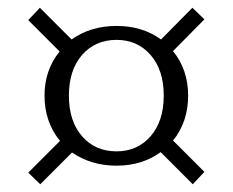

<svg xmlns="http://www.w3.org/2000/svg" viewBox="-20 -604 601 496"><path d="M427 -241 508 -160 478 -128 395 -211Q347 -176 281 -176Q216 -176 166 -210L84 -128L53 -158L135 -240Q95 -289 95 -357Q95 -423 134 -471L53 -552L83 -584L165 -502Q214 -537 281 -537Q348 -537 396 -502L477 -584L508 -554L427 -472Q466 -424 466 -357Q466 -289 427 -241ZM403 -357Q403 -423 369 -462Q335 -501 281 -501Q226 -501 192 -462Q158 -423 158 -357Q158 -291 192 -252Q226 -213 281 -213Q335 -213 369 -252Q403 -291 403 -357Z"/></svg>

Font: Ibarra Real Nova
Style: Regular
Weight: 400
Designer: Jose Maria Ribagorda & Octavio Pardo
Foundry: Jose Maria Ribagorda
Version: Version 1.014